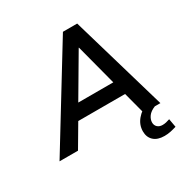

<svg xmlns="http://www.w3.org/2000/svg" viewBox="-238 -868 1182 1225"><g transform="rotate(-30 353.0 -255.0)"><path d="M-38 0 394 -705H499L705 0H582L539 -163H194L98 0ZM430 -566 253 -265H511L432 -566ZM624 195Q573 195 545.5 169.5Q518 144 518 101Q518 53 550 15Q582 -23 631 -42L664 0Q629 14 613 36Q597 58 597 81Q597 102 611 115Q625 128 648 128Q662 128 674.5 125Q687 122 702 117L713 179Q690 186 669 190.5Q648 195 624 195Z"/></g></svg>

Font: Nunito Sans
Style: Bold Italic
Weight: 700
Italic angle: -9°
Designer: Vernon Adams
Foundry: Vernon Adams
Version: Version 3.006; ttfautohint (v1.8.3)